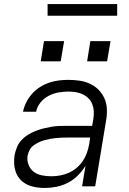

<svg xmlns="http://www.w3.org/2000/svg" viewBox="-20 -924 640 952"><path d="M203 8Q203 8 203 8Q203 8 203 8H202Q180 8 158 4.5Q136 1 116.5 -8Q97 -17 82.5 -32Q68 -47 60 -67Q52 -87 50.5 -109Q49 -131 52 -154Q56 -173 63.5 -192.5Q71 -212 85.5 -228Q100 -244 118.5 -255.5Q137 -267 156 -274.5Q175 -282 195 -287Q215 -292 235 -295.5Q255 -299 275 -299.5Q295 -300 314 -300H437L443 -335Q446 -354 445 -372.5Q444 -391 437.5 -407.5Q431 -424 418.5 -436.5Q406 -449 390 -456.5Q374 -464 356 -467Q338 -470 319 -470Q295 -470 270 -465.5Q245 -461 221.5 -449Q198 -437 181 -416Q164 -395 159 -370H94Q99 -394 110.5 -417Q122 -440 139 -459Q156 -478 178 -492Q200 -506 223.5 -514Q247 -522 271 -525Q295 -528 319 -528Q347 -528 374.5 -524Q402 -520 426.5 -508.5Q451 -497 469.5 -478Q488 -459 498.5 -434.5Q509 -410 510 -382Q511 -354 506 -326L452 0H387L404 -102Q388 -76 366 -54Q344 -32 317 -18Q290 -4 260.5 2Q231 8 203 8ZM235 -50Q256 -50 278 -54Q300 -58 320.5 -67Q341 -76 359 -91Q377 -106 390 -125Q403 -144 410.5 -165Q418 -186 422 -208L427 -242H314Q300 -242 286 -241.5Q272 -241 257.5 -239.5Q243 -238 229 -235.5Q215 -233 200.5 -229Q186 -225 172.5 -218.5Q159 -212 146.5 -203Q134 -194 127 -180.5Q120 -167 117 -153Q113 -129 121.5 -107Q130 -85 147.5 -72Q165 -59 188 -54.5Q211 -50 235 -50ZM511 -620H412L428 -720H528ZM281 -620H182L198 -720H298ZM216 -846V-904H561V-846Z"/></svg>

Font: Iosevka SS04 Light Extended
Style: Italic
Weight: 300
Width: 7
Italic angle: -9°
Monospace: yes
Designer: Belleve Invis
Foundry: Belleve Invis
Version: Version 19.0.0; ttfautohint (v1.8.4)